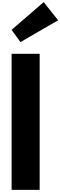

<svg xmlns="http://www.w3.org/2000/svg" viewBox="-20 -1800 571 1820"><path d="M90 -1517 174 -1401 531 -1608 394 -1780ZM90 -1290H356V0H90Z"/></svg>

Font: Poland Can Into
Style: BigWritings
Weight: 700
Foundry: Cannot Into Space Fonts
Version: Version 0.92